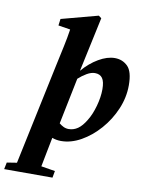

<svg xmlns="http://www.w3.org/2000/svg" viewBox="-162 -788 812 1084"><g transform="rotate(10 244.5 -246.0)"><path d="M350 -396Q329 -396 304.5 -382Q280 -368 257 -347L203 -82Q215 -72 228.5 -65.5Q242 -59 258 -59Q286 -59 310 -75.5Q334 -92 356 -129Q378 -164 392.5 -216Q407 -268 407 -313Q407 -357 393 -376.5Q379 -396 350 -396ZM223 188 216 227H-61L-53 188L4 179L126 -399Q140 -464 151 -515.5Q162 -567 169 -614L100 -625L105 -663L315 -719L331 -707L264 -394Q305 -442 354 -470.5Q403 -499 446 -499Q490 -499 520 -469.5Q550 -440 550 -361Q550 -291 521.5 -224Q493 -157 445.5 -103Q398 -49 341 -17Q284 15 227 15Q200 15 176 6Q167 51 159 92.5Q151 134 143 175Z"/></g></svg>

Font: Source Serif Pro
Style: Bold Italic
Weight: 700
Italic angle: -12°
Designer: Frank Grießhammer
Foundry: Adobe Systems Incorporated
Version: Version 3.001;hotconv 1.0.111;makeotfexe 2.5.65597